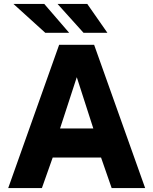

<svg xmlns="http://www.w3.org/2000/svg" viewBox="-20 -949 774 969"><path d="M21.5 0 278.5 -723H455L712.5 0H543.5L490 -154H246L191.5 0ZM283 -300.5H451L367.5 -559.5ZM420.5 -929 522 -783.5H401.5L270.5 -929ZM203.5 -929 329 -783.5H208.5L48 -929Z"/></svg>

Font: Public Sans ExtraBold
Style: Regular
Weight: 800
Designer: The Public Sans Project Authors: Dan O. Williams and USWDS (Libre Franklin designed by Pablo Impallari and Rodrigo Fuenz
Version: Version 1.007